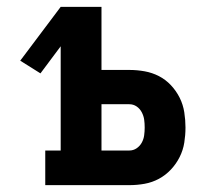

<svg xmlns="http://www.w3.org/2000/svg" viewBox="-20 -540 640 560"><path d="M112 0V-101H157V-405L98 -326L39 -363L157 -520H276V-336H357Q380 -336 402 -332Q424 -328 443.5 -318Q463 -308 478.5 -291.5Q494 -275 504 -255Q514 -235 517.5 -212.5Q521 -190 521 -168Q521 -146 517.5 -124Q514 -102 504 -82Q494 -62 478.5 -45.5Q463 -29 443.5 -18.5Q424 -8 402 -4Q380 0 357 0ZM276 -101H357Q369 -101 378.5 -107.5Q388 -114 393.5 -124Q399 -134 400.5 -145.5Q402 -157 402 -168Q402 -180 400.5 -191Q399 -202 393.5 -212.5Q388 -223 378.5 -229.5Q369 -236 357 -236H276Z"/></svg>

Font: Iosevka HT Extended
Style: Bold
Weight: 700
Width: 7
Monospace: yes
Designer: Belleve Invis
Foundry: Belleve Invis
Version: Version 32.3.0; ttfautohint (v1.8.4)